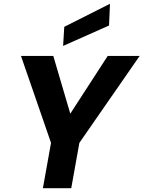

<svg xmlns="http://www.w3.org/2000/svg" viewBox="-20 -996 759 1016"><path d="M207 0 250 -240 91 -700H262L360 -367L336 -370L550 -700H719L400 -240L357 0ZM314 -753 320 -854 562 -976 557 -861Z"/></svg>

Font: DM Sans 18pt Black
Style: Italic
Weight: 900
Italic angle: -10°
Designer: Colophon Foundry, Jonny Pinhorn
Foundry: Colophon Foundry
Version: Version 4.004;gftools[0.9.30]